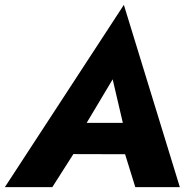

<svg xmlns="http://www.w3.org/2000/svg" viewBox="-53 -769 786 789"><path d="M173 -136 537 -135 548 -264H206ZM410 -443 463 -216 449 -174 503 0H686L456 -749L-33 0H162L276 -179L275 -217Z"/></svg>

Font: Jost
Style: Bold Italic
Weight: 700
Italic angle: -5°
Version: Version 3.710